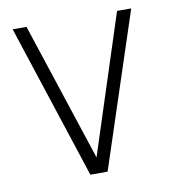

<svg xmlns="http://www.w3.org/2000/svg" viewBox="-63 -557 554 614"><g transform="rotate(-10 213.5 -250.5)"><path d="M18 -501 182 0H238L403 -501H357L211 -51L63 -501Z"/></g></svg>

Font: Advent Pro Light
Style: Regular
Weight: 300
Version: Version 3.000